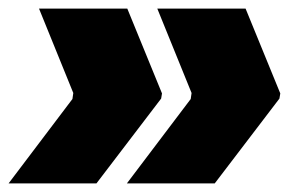

<svg xmlns="http://www.w3.org/2000/svg" viewBox="-42 -498 695 448"><path d="M531 -478H325L405 -281L403 -267L254 -70H459L610 -268L612 -280ZM255 -478H49L129 -281L127 -267L-22 -70H183L334 -268L336 -280Z"/></svg>

Font: Fixel Text 20240404 Black
Style: Italic
Weight: 900
Width: 4
Italic angle: -10°
Designer: AlfaBravo + MacPaw
Foundry: Kyrylo Tkachov, Marchela Mozhyna, Serhii Makarenko, Maria Weinstein, Zakhar Kryvoshyya
Version: Version 1.211;Glyphs 3.2 (3225)